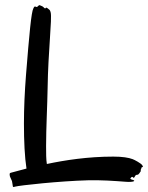

<svg xmlns="http://www.w3.org/2000/svg" viewBox="-20 -717 581 754"><path d="M538 -69C533 -76 509 -89 501 -92C485 -98 461 -102 425 -102C325 -102 235 -88 164 -73C161 -91 161 -116 161 -144C161 -214 166 -305 167 -371C169 -514 185 -645 179 -668C177 -677 174 -679 171 -681C171 -681 167 -685 163 -687C160 -687 159 -685 159 -685C156 -681 152 -689 148 -691C148 -691 146 -693 135 -697C131 -695 130 -694 130 -694C128 -692 127 -690 126 -690C121 -688 120 -693 116 -691C114 -691 113 -687 111 -684C103 -670 95 -584 82 -421C77 -357 74 -292 74 -232C74 -162 77 -100 84 -55L24 -39C17 -38 17 -34 19 -24C20 -20 25 -12 27 -6C32 16 27 20 39 16C57 11 214 -6 326 -9C382 -10 423 -7 476 -3C504 -1 516 -7 500 -11C486 -15 494 -18 496 -21C497 -23 501 -23 503 -20C507 -15 509 -25 513 -29C513 -29 516 -31 522 -31C524 -32 529 -38 533 -45C534 -46 531 -49 533 -51C537 -56 533 -57 536 -59C539 -62 545 -60 538 -69Z"/></svg>

Font: Oregano
Style: Regular
Weight: 400
Designer: Astigmatic (AOETI)
Foundry: Astigmatic (AOETI)
Version: Version 1.000